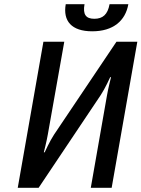

<svg xmlns="http://www.w3.org/2000/svg" viewBox="-20 -900 678 920"><path d="M463 -445C483 -475 508 -530 508 -530H512C512 -530 498 -475 493 -445L415 0H515L638 -700H538L239 -255C219 -225 194 -170 194 -170H190C190 -170 204 -225 209 -255L288 -700H188L65 0H165ZM432 -810C392 -810 376 -830 385 -880H295C281 -800 322 -750 422 -750C522 -750 581 -800 595 -880H505C496 -830 472 -810 432 -810Z"/></svg>

Font: Scada
Style: Italic
Weight: 400
Designer: Jovanny Lemonad
Foundry: Jovanny Lemonad
Version: Version 3.005